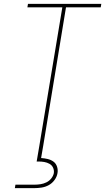

<svg xmlns="http://www.w3.org/2000/svg" viewBox="-20 -755 545 995"><path d="M184 0 303 -717H122L125 -735H505L502 -717H322L204 0ZM57 220 60 202H160Q175 202 190.5 199.5Q206 197 220.5 190Q235 183 245.5 170Q256 157 259 142Q261 127 255 114Q249 101 236.5 94Q224 87 209.5 84.5Q195 82 180 82H170L184 0H204L193 64Q210 65 227 69Q244 73 257 82.5Q270 92 275.5 108.5Q281 125 278 142Q275 161 262.5 178Q250 195 232.5 204.5Q215 214 195.5 217Q176 220 157 220Z"/></svg>

Font: Iosevka SS04 Thin Oblique
Style: Regular
Weight: 100
Italic angle: -9°
Monospace: yes
Designer: Belleve Invis
Foundry: Belleve Invis
Version: Version 19.0.0; ttfautohint (v1.8.4)